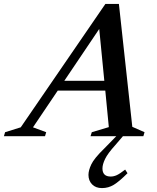

<svg xmlns="http://www.w3.org/2000/svg" viewBox="-89 -696 804 981"><path d="M434.5 164.5Q434.5 206 476.5 206Q492 206 507.5 199Q523 192 550.5 170.5L562.5 189Q520.5 231 492.8 248Q465 265 432 265Q400 265 381.5 246Q363 227 363 197.5Q363 174.5 377.5 143.8Q392 113 444.5 62L505 0H373.5L380 -20.5L467 -46.5L449 -233H206L79.5 -45.5L147 -20.5L141 0H-69L-63 -20.5L17 -45.5L449.5 -676H518.5L587 -48L649.5 -20.5L643.5 0H539L500 45.5Q461.5 88 448 116Q434.5 144 434.5 164.5ZM239.5 -283H444L418 -548Z"/></svg>

Font: Newsreader Text SemiBold
Style: Italic
Weight: 600
Italic angle: -17°
Designer: Hugues Gentile
Foundry: Production Type
Version: Version 1.001